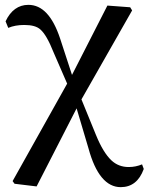

<svg xmlns="http://www.w3.org/2000/svg" viewBox="-20 -559 613 792"><path d="M478 213C523 213 555 188 573 138L566 119C549 126 531 130 511 130C483 130 459 121 439 102C417 81 396 47 376 -2L316 -149L525 -516L517 -529L423 -536L277 -250L228 -400C197 -493 154 -539 97 -539C56 -539 24 -516 3 -471L14 -444C33 -452 55 -456 80 -456C111 -456 133 -450 147 -437C164 -422 182 -391 201 -343L257 -214L32 188L40 199L131 210L296 -112L345 53C374 160 419 213 478 213Z"/></svg>

Font: AllPunType SemiBold
Style: Regular
Weight: 600
Version: 1.0